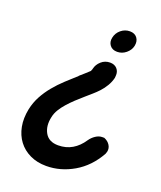

<svg xmlns="http://www.w3.org/2000/svg" viewBox="-138 -826 776 924"><g transform="rotate(20 249.5 -364.5)"><path d="M342 -624Q317 -624 304.5 -640.5Q292 -657 297 -680Q302 -705 322 -721.5Q342 -738 367 -738Q392 -738 404.5 -721.5Q417 -705 412 -680Q407 -657 387 -640.5Q367 -624 342 -624ZM260 -507Q265 -530 284 -547Q303 -564 329 -564Q352 -564 365 -549.5Q378 -535 376 -513L375 -502Q370 -481 358 -460.5Q346 -440 330 -423Q317 -409 301.5 -395.5Q286 -382 270 -368Q250 -351 231 -333Q212 -315 196 -297Q180 -279 168.5 -260Q157 -241 153 -221Q142 -173 161.5 -138.5Q181 -104 229 -104Q269 -104 300.5 -122.5Q332 -141 355 -176Q366 -192 382.5 -203Q399 -214 416 -214H426Q446 -206 456 -190Q466 -174 462 -156Q459 -147 458 -144Q416 -69 349 -30Q282 9 209 9Q162 9 125.5 -8.5Q89 -26 66 -56.5Q43 -87 35 -128.5Q27 -170 37 -219Q45 -256 62 -287.5Q79 -319 102.5 -347.5Q126 -376 153.5 -401.5Q181 -427 209 -452H208Q220 -463 232.5 -473.5Q245 -484 256 -495Q256 -497 257 -499Q258 -501 259 -503Z"/></g></svg>

Font: VDS
Style: Bold Italic
Weight: 700
Designer: artmaker
Foundry: artmaker
Version: Version 1.000 2009 initial release